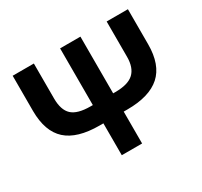

<svg xmlns="http://www.w3.org/2000/svg" viewBox="-147 -912 1170 1111"><g transform="rotate(-30 438.0 -357.0)"><path d="M823.2 -480Q823.2 -342.8 750.5 -277.8Q677.7 -212.9 530.8 -212.9H505.9V0H370.1V-212.9H345.2Q196.3 -212.9 125 -277.3Q53.7 -341.8 53.2 -478V-713.9H194.8V-480Q194.8 -403.3 231.4 -369.1Q268.1 -335 355 -335H370.1V-713.9H505.9V-335H521Q606 -335 643.6 -370.1Q681.2 -405.3 681.2 -478V-713.9H823.2Z"/></g></svg>

Font: OpenSans-Bold
Style: Bold
Weight: 700
Foundry: Ascender Corporation
Version: Version 1.10